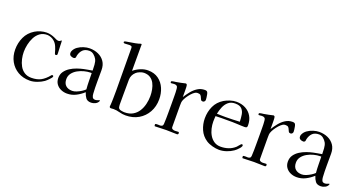

<svg xmlns="http://www.w3.org/2000/svg" viewBox="-47 -1399 3765 2033"><g transform="rotate(20 1835.5 -382.5)"><path d="M525 -124Q525 -117 514 -104.5Q503 -92 498 -87Q489 -78 480 -69Q471 -60 460 -52Q429 -30 386 -14.5Q343 1 305 1Q229 1 171.5 -32.5Q114 -66 81.5 -124.5Q49 -183 49 -258Q49 -332 79 -397Q109 -462 174 -502Q202 -519 236.5 -529Q271 -539 303 -539Q328 -539 351.5 -533Q375 -527 397 -517Q410 -511 422 -505Q434 -499 448 -499Q460 -499 467.5 -506.5Q475 -514 479 -514Q482 -514 482 -510Q484 -498 483.5 -486Q483 -474 484 -463Q485 -441 486 -419Q487 -397 488 -375V-372Q489 -361 486 -355Q483 -349 470 -349Q463 -349 460.5 -357Q458 -365 456 -371Q449 -400 435 -433Q421 -466 397 -486Q382 -500 359.5 -509Q337 -518 317 -518Q269 -518 235.5 -493.5Q202 -469 182 -430.5Q162 -392 152.5 -348Q143 -304 143 -265Q143 -226 152 -185.5Q161 -145 180.5 -110Q200 -75 232.5 -54Q265 -33 311 -33Q375 -33 418 -56.5Q461 -80 501 -129Q505 -136 512 -136Q525 -136 525 -124Z M902 -117Q898 -162 897.5 -207.5Q897 -253 896 -299H882Q851 -299 813.5 -289.5Q776 -280 742 -261Q708 -242 686.5 -213.5Q665 -185 665 -148Q665 -100 692 -75.5Q719 -51 765 -51Q787 -51 813 -61.5Q839 -72 863 -87Q887 -102 902 -117ZM1077 -53Q1077 -49 1076 -47Q1066 -25 1042.5 -13.5Q1019 -2 996 -2Q954 -2 935.5 -26.5Q917 -51 906 -87Q868 -52 822 -28.5Q776 -5 723 -5Q686 -5 653.5 -19.5Q621 -34 601 -62Q581 -90 581 -130Q581 -172 602.5 -202.5Q624 -233 657.5 -254.5Q691 -276 729.5 -289.5Q768 -303 802 -310Q825 -315 849 -319Q873 -323 896 -327Q896 -355 893.5 -392Q891 -429 878 -453Q865 -476 843 -494Q821 -512 794 -512Q748 -512 722 -488Q696 -464 685 -420Q684 -415 683.5 -409.5Q683 -404 682 -399Q681 -393 674.5 -388.5Q668 -384 661 -384Q642 -384 626.5 -393Q611 -402 611 -423Q611 -435 615 -444Q628 -475 657 -495.5Q686 -516 721.5 -527Q757 -538 788 -538Q842 -538 886 -518Q930 -498 956.5 -459.5Q983 -421 983 -363Q983 -298 982.5 -232Q982 -166 986 -100Q987 -78 995 -61.5Q1003 -45 1028 -45Q1041 -45 1055.5 -51.5Q1070 -58 1074 -58Q1077 -58 1077 -53Z M1563 -282Q1563 -318 1556 -355Q1549 -392 1533 -422.5Q1517 -453 1488.5 -472Q1460 -491 1416 -491Q1397 -491 1370.5 -480.5Q1344 -470 1330 -456Q1311 -438 1301 -417Q1291 -396 1290 -369L1289 -201Q1289 -173 1289 -144.5Q1289 -116 1289 -87Q1289 -80 1290.5 -68.5Q1292 -57 1294 -52Q1302 -36 1325.5 -31.5Q1349 -27 1364 -27Q1418 -27 1456 -49Q1494 -71 1517.5 -108Q1541 -145 1552 -190.5Q1563 -236 1563 -282ZM1663 -281Q1663 -201 1627.5 -137Q1592 -73 1529.5 -36.5Q1467 0 1385 0Q1349 0 1313 -10Q1277 -20 1245 -20Q1238 -20 1230 -19Q1222 -18 1214 -18Q1197 -18 1197 -36Q1197 -42 1199 -50Q1201 -69 1201 -88Q1201 -107 1202 -126Q1202 -148 1202.5 -169.5Q1203 -191 1203 -213Q1203 -333 1201.5 -453Q1200 -573 1200 -693Q1200 -707 1191 -711Q1182 -715 1170 -715Q1157 -715 1143 -713.5Q1129 -712 1115 -712Q1111 -712 1106.5 -715.5Q1102 -719 1102 -724Q1102 -730 1108 -732.5Q1114 -735 1118 -736Q1153 -743 1188.5 -748Q1224 -753 1258 -762Q1264 -764 1270.5 -766.5Q1277 -769 1283 -769Q1290 -769 1289.5 -760Q1289 -751 1289 -746V-467Q1321 -494 1363.5 -512Q1406 -530 1448 -530Q1519 -530 1567 -495Q1615 -460 1639 -403.5Q1663 -347 1663 -281Z M2129 -445Q2129 -435 2121.5 -426.5Q2114 -418 2103 -418Q2088 -418 2081.5 -428Q2075 -438 2070.5 -451Q2066 -464 2057 -474Q2048 -484 2027 -484Q2023 -484 2019.5 -484Q2016 -484 2012 -483Q1995 -480 1975 -462Q1955 -444 1936.5 -419.5Q1918 -395 1906 -371Q1894 -347 1893 -331Q1892 -315 1892 -299.5Q1892 -284 1892 -269Q1892 -215 1892.5 -161Q1893 -107 1893 -54Q1893 -39 1905.5 -32.5Q1918 -26 1931 -26Q1941 -26 1951 -27Q1961 -28 1971 -28Q1976 -28 1978 -23.5Q1980 -19 1980 -15Q1980 1 1964 1Q1934 1 1904 -0.5Q1874 -2 1844 -2Q1813 -2 1781.5 0Q1750 2 1718 2Q1714 2 1712.5 -4Q1711 -10 1711 -14Q1711 -24 1719 -25Q1730 -27 1742 -26Q1754 -25 1764 -25Q1779 -25 1788.5 -31.5Q1798 -38 1799 -54Q1801 -86 1801.5 -119Q1802 -152 1802 -185V-282Q1801 -325 1801.5 -367.5Q1802 -410 1798 -452Q1797 -472 1787 -480.5Q1777 -489 1757 -489Q1749 -489 1740.5 -487.5Q1732 -486 1723 -486Q1715 -486 1715 -498Q1715 -505 1722 -508Q1732 -511 1743 -512.5Q1754 -514 1764 -515Q1791 -520 1818 -525Q1845 -530 1872 -537Q1881 -534 1885 -526Q1887 -522 1888 -504Q1889 -486 1889 -462.5Q1889 -439 1889 -418.5Q1889 -398 1889 -390Q1911 -425 1939 -460Q1967 -495 2003 -518Q2039 -541 2084 -541Q2108 -541 2115 -526Q2122 -511 2124 -491Q2126 -480 2127.5 -468Q2129 -456 2129 -445Z M2546 -351Q2545 -392 2539 -429.5Q2533 -467 2510 -491.5Q2487 -516 2435 -516Q2388 -516 2358.5 -490.5Q2329 -465 2313 -426.5Q2297 -388 2289 -348Q2314 -347 2338 -346.5Q2362 -346 2386 -346Q2426 -346 2466 -347.5Q2506 -349 2546 -351ZM2661 -122Q2661 -117 2659 -116Q2656 -106 2644.5 -92Q2633 -78 2619 -65.5Q2605 -53 2596 -47Q2563 -24 2521.5 -10Q2480 4 2439 4Q2405 4 2363.5 -7Q2322 -18 2293 -37Q2237 -74 2211 -134Q2185 -194 2185 -259Q2185 -333 2214 -396Q2243 -459 2307 -498Q2336 -515 2372 -526.5Q2408 -538 2441 -538Q2500 -538 2545 -514Q2590 -490 2615.5 -446.5Q2641 -403 2641 -343Q2641 -326 2633.5 -321Q2626 -316 2611 -316Q2591 -316 2571 -317Q2551 -318 2531 -319Q2503 -321 2475.5 -321Q2448 -321 2420 -321Q2386 -321 2352 -321Q2318 -321 2284 -319Q2283 -303 2282 -288Q2281 -273 2281 -257Q2281 -220 2290 -180.5Q2299 -141 2319 -107.5Q2339 -74 2370 -53.5Q2401 -33 2445 -33Q2490 -33 2531 -47Q2572 -61 2606 -92Q2615 -101 2622.5 -111.5Q2630 -122 2639 -130Q2644 -135 2650 -135Q2655 -135 2658 -131Q2661 -127 2661 -122Z M3118 -445Q3118 -435 3110.5 -426.5Q3103 -418 3092 -418Q3077 -418 3070.5 -428Q3064 -438 3059.5 -451Q3055 -464 3046 -474Q3037 -484 3016 -484Q3012 -484 3008.5 -484Q3005 -484 3001 -483Q2984 -480 2964 -462Q2944 -444 2925.5 -419.5Q2907 -395 2895 -371Q2883 -347 2882 -331Q2881 -315 2881 -299.5Q2881 -284 2881 -269Q2881 -215 2881.5 -161Q2882 -107 2882 -54Q2882 -39 2894.5 -32.5Q2907 -26 2920 -26Q2930 -26 2940 -27Q2950 -28 2960 -28Q2965 -28 2967 -23.5Q2969 -19 2969 -15Q2969 1 2953 1Q2923 1 2893 -0.5Q2863 -2 2833 -2Q2802 -2 2770.5 0Q2739 2 2707 2Q2703 2 2701.5 -4Q2700 -10 2700 -14Q2700 -24 2708 -25Q2719 -27 2731 -26Q2743 -25 2753 -25Q2768 -25 2777.5 -31.5Q2787 -38 2788 -54Q2790 -86 2790.5 -119Q2791 -152 2791 -185V-282Q2790 -325 2790.5 -367.5Q2791 -410 2787 -452Q2786 -472 2776 -480.5Q2766 -489 2746 -489Q2738 -489 2729.5 -487.5Q2721 -486 2712 -486Q2704 -486 2704 -498Q2704 -505 2711 -508Q2721 -511 2732 -512.5Q2743 -514 2753 -515Q2780 -520 2807 -525Q2834 -530 2861 -537Q2870 -534 2874 -526Q2876 -522 2877 -504Q2878 -486 2878 -462.5Q2878 -439 2878 -418.5Q2878 -398 2878 -390Q2900 -425 2928 -460Q2956 -495 2992 -518Q3028 -541 3073 -541Q3097 -541 3104 -526Q3111 -511 3113 -491Q3115 -480 3116.5 -468Q3118 -456 3118 -445Z M3489 -117Q3485 -162 3484.5 -207.5Q3484 -253 3483 -299H3469Q3438 -299 3400.5 -289.5Q3363 -280 3329 -261Q3295 -242 3273.5 -213.5Q3252 -185 3252 -148Q3252 -100 3279 -75.5Q3306 -51 3352 -51Q3374 -51 3400 -61.5Q3426 -72 3450 -87Q3474 -102 3489 -117ZM3664 -53Q3664 -49 3663 -47Q3653 -25 3629.5 -13.5Q3606 -2 3583 -2Q3541 -2 3522.5 -26.5Q3504 -51 3493 -87Q3455 -52 3409 -28.5Q3363 -5 3310 -5Q3273 -5 3240.5 -19.5Q3208 -34 3188 -62Q3168 -90 3168 -130Q3168 -172 3189.5 -202.5Q3211 -233 3244.5 -254.5Q3278 -276 3316.5 -289.5Q3355 -303 3389 -310Q3412 -315 3436 -319Q3460 -323 3483 -327Q3483 -355 3480.5 -392Q3478 -429 3465 -453Q3452 -476 3430 -494Q3408 -512 3381 -512Q3335 -512 3309 -488Q3283 -464 3272 -420Q3271 -415 3270.5 -409.5Q3270 -404 3269 -399Q3268 -393 3261.5 -388.5Q3255 -384 3248 -384Q3229 -384 3213.5 -393Q3198 -402 3198 -423Q3198 -435 3202 -444Q3215 -475 3244 -495.5Q3273 -516 3308.5 -527Q3344 -538 3375 -538Q3429 -538 3473 -518Q3517 -498 3543.5 -459.5Q3570 -421 3570 -363Q3570 -298 3569.5 -232Q3569 -166 3573 -100Q3574 -78 3582 -61.5Q3590 -45 3615 -45Q3628 -45 3642.5 -51.5Q3657 -58 3661 -58Q3664 -58 3664 -53Z"/></g></svg>

Font: Kaisei Decol
Style: Regular
Weight: 400
Designer: Font-Kai, 金井和夫
Foundry: KAZUO KANAI
Version: Version 5.003